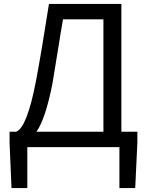

<svg xmlns="http://www.w3.org/2000/svg" viewBox="-20 -754 752 984"><path d="M249 -327Q214 -147 167 -79H510V-655H303Q292 -594 276 -492Q260 -390 249 -327ZM120 0V210H39L29 -23V-79H63Q119 -101 165 -342Q193 -491 231 -734H602V-79H684V-23L673 210H592V0Z"/></svg>

Font: Noto Sans SC
Style: Regular
Weight: 400
Designer: Ryoko NISHIZUKA  (kana, bopomofo & ideographs); Paul D. Hunt (Latin, Greek & Cyrillic); Sandoll Communications , Soo-you
Foundry: Adobe
Version: Version 2.002;hotconv 1.0.116;makeotfexe 2.5.65601